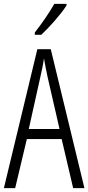

<svg xmlns="http://www.w3.org/2000/svg" viewBox="-20 -967 454 987"><path d="M322 -939V-947H259C231 -898 200 -853 159 -800V-788H192C232 -825 293 -893 322 -939ZM356 0H414L241 -714H172L0 0H58L118 -252H297ZM224 -574 286 -304H128L188 -574C196 -609 202 -637 206 -667C211 -637 217 -609 224 -574Z"/></svg>

Font: Noto Sans Georgian ExtraCondensed Light
Style: Regular
Weight: 300
Width: 2
Designer: Monotype Design Team, Akaki Razmadze
Foundry: Google LLC
Version: Version 2.005